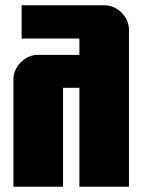

<svg xmlns="http://www.w3.org/2000/svg" viewBox="-20 -708 540 728"><path d="M469 -594V0H281V-375H219V0H31V-406Q31 -444 59 -472Q87 -500 125 -500H281V-562H62V-688H375Q413 -688 441 -660Q469 -632 469 -594Z"/></svg>

Font: CostaRica
Style: Normal
Weight: 900
Version: Version 1.3